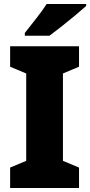

<svg xmlns="http://www.w3.org/2000/svg" viewBox="-20 -947 454 967"><path d="M378 0H31V-103L112 -137V-577L31 -611V-714H378V-611L297 -577V-137L378 -103ZM414 -917Q394 -899 360.5 -871Q327 -843 291 -814.5Q255 -786 229 -767H105V-781Q130 -813 162 -853.5Q194 -894 215 -927H414Z"/></svg>

Font: Noto Sans Tamil SemiCondensed Black
Style: Regular
Weight: 900
Width: 4
Designer: Jelle Bosma - Monotype Design Team
Foundry: Monotype Imaging Inc.
Version: Version 2.004; ttfautohint (v1.8.4.7-5d5b)